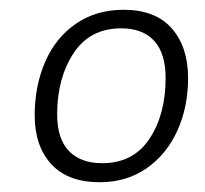

<svg xmlns="http://www.w3.org/2000/svg" viewBox="-20 -730 420 393"><path d="M51 -494Q51 -554 72.5 -603.5Q94 -653 135.5 -681.5Q177 -710 233 -710Q298 -710 331.5 -672Q365 -634 365 -570Q365 -511 343 -462.5Q321 -414 280 -385.5Q239 -357 184 -357Q119 -357 85 -394Q51 -431 51 -494ZM319 -570Q319 -621 295.5 -646.5Q272 -672 228 -672Q164 -672 130.5 -621Q97 -570 97 -496Q97 -446 121 -421Q145 -396 189 -396Q253 -396 286 -446Q319 -496 319 -570Z"/></svg>

Font: Krub Light
Style: Italic
Weight: 300
Italic angle: -8°
Designer: Ekaluck Peanpanawate
Foundry: Cadson Demak Co.,Ltd.
Version: Version 1.000; ttfautohint (v1.6)